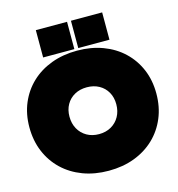

<svg xmlns="http://www.w3.org/2000/svg" viewBox="-139 -1102 1145 1236"><g transform="rotate(-15 434.0 -484.0)"><path d="M434 14Q340.5 14 262.8 -15.2Q185 -44.5 128.8 -98.2Q72.5 -152 41.8 -225.5Q11 -299 11 -388Q11 -476 41.8 -548.8Q72.5 -621.5 128.8 -674.8Q185 -728 262.8 -757Q340.5 -786 434.5 -786Q528 -786 605.5 -757Q683 -728 739.2 -674.8Q795.5 -621.5 826.2 -548.8Q857 -476 857 -388Q857 -299 826.2 -225.5Q795.5 -152 739.2 -98.2Q683 -44.5 605.5 -15.2Q528 14 434 14ZM434 -230Q480 -230 515.2 -250.2Q550.5 -270.5 570.2 -306Q590 -341.5 590 -388Q590 -433.5 570.2 -468.2Q550.5 -503 515.2 -522.5Q480 -542 434 -542Q388 -542 352.8 -522.5Q317.5 -503 297.8 -468.2Q278 -433.5 278 -388Q278 -341.5 297.8 -306Q317.5 -270.5 352.8 -250.2Q388 -230 434 -230ZM213 -982H421V-800H213ZM447 -982H655V-800H447Z"/></g></svg>

Font: Hepta Slab Black
Style: Regular
Weight: 900
Designer: Michael LaGattuta
Foundry: Michael LaGattuta
Version: Version 1.102